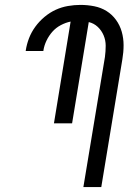

<svg xmlns="http://www.w3.org/2000/svg" viewBox="-20 -763 540 783"><path d="M320 0 408 -531Q411 -554 411 -576.5Q411 -599 402.5 -619Q394 -639 378.5 -653.5Q363 -668 342 -673L274 -260H200L268 -675Q248 -671 228 -660.5Q208 -650 193.5 -633.5Q179 -617 169.5 -597Q160 -577 157 -557V-555H85V-557Q89 -583 98.5 -607.5Q108 -632 124 -654Q140 -676 161.5 -694Q183 -712 207 -723Q231 -734 257 -738.5Q283 -743 308 -743Q337 -743 364.5 -737.5Q392 -732 414.5 -718Q437 -704 453 -682Q469 -660 476.5 -633.5Q484 -607 484 -578.5Q484 -550 479 -521L393 0Z"/></svg>

Font: Iosevka Term Curly Oblique
Style: Regular
Weight: 400
Italic angle: -9°
Designer: Belleve Invis
Foundry: Belleve Invis
Version: Version 32.3.0